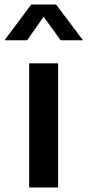

<svg xmlns="http://www.w3.org/2000/svg" viewBox="-45 -829 387 849"><path d="M84 0V-549H212V0ZM93 -809H203L322 -651H223L148 -755L75 -651H-25Z"/></svg>

Font: Plus Jakarta Text
Style: Bold
Weight: 700
Designer: Gumpita Rahayu
Foundry: Tokotype Studio
Version: Version 1.000